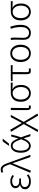

<svg xmlns="http://www.w3.org/2000/svg" viewBox="2066 -2914 1060 5231"><g transform="rotate(-90 2595.5 -298.0)"><path d="M269.5 12.7Q172.9 12.7 114.3 -30.3Q55.7 -73.2 55.7 -144.5Q55.7 -199.2 88.4 -233.9Q121.1 -268.6 169.9 -280.3V-285.2Q128.9 -301.8 106.4 -334.5Q84 -367.2 84 -407.2Q84 -473.6 138.7 -510.3Q193.4 -546.9 275.4 -546.9Q364.3 -546.9 443.4 -487.3L417 -446.3Q348.6 -497.1 276.4 -497.1Q217.8 -497.1 180.2 -472.7Q142.6 -448.2 142.6 -401.4Q142.6 -357.4 178.7 -330.1Q214.8 -302.7 287.1 -302.7Q322.3 -302.7 349.6 -304.7V-253.9Q302.7 -256.8 271.5 -256.8Q196.3 -256.8 156.2 -229Q116.2 -201.2 116.2 -149.4Q116.2 -96.7 159.2 -66.4Q202.1 -36.1 277.3 -36.1Q362.3 -36.1 434.6 -96.7L462.9 -54.7Q415 -17.6 371.6 -2.4Q328.1 12.7 269.5 12.7Z M564.5 7.8 502.9 0 736.3 -549.8 728.5 -576.2Q698.2 -670.9 667 -713.9Q635.7 -756.8 586.9 -756.8Q552.7 -756.8 522.5 -739.3L505.9 -790Q544.9 -807.6 593.8 -807.6Q663.1 -807.6 704.1 -752.4Q745.1 -697.3 785.2 -574.2L993.2 0H932.6L765.6 -481.4H760.7Z M1417 -253.9Q1365.2 -393.6 1327.1 -439Q1289.1 -484.4 1239.3 -484.4Q1179.7 -484.4 1143.6 -425.8Q1107.4 -367.2 1107.4 -260.7Q1107.4 -155.3 1145 -96.7Q1182.6 -38.1 1242.2 -38.1Q1288.1 -38.1 1331.1 -84Q1374 -129.9 1417 -253.9ZM1359.4 -753.9H1434.6L1297.9 -583H1237.3ZM1492.2 -522.5H1546.9Q1509.8 -363.3 1469.7 -254.9Q1502 -174.8 1557.6 1H1500Q1460.9 -127 1443.4 -182.6Q1400.4 -82 1350.1 -35.6Q1299.8 10.7 1239.3 10.7Q1155.3 10.7 1103 -61Q1050.8 -132.8 1050.8 -260.7Q1050.8 -388.7 1103 -460.9Q1155.3 -533.2 1239.3 -533.2Q1303.7 -533.2 1347.7 -490.7Q1391.6 -448.2 1441.4 -330.1Q1462.9 -400.4 1492.2 -522.5Z M1672.9 211.9 1615.2 199.2 1831.1 -179.7 1620.1 -529.3 1678.7 -546.9 1858.4 -234.4H1862.3L2019.5 -533.2H2082L1890.6 -180.7L2118.2 194.3L2062.5 211.9L1862.3 -129.9H1858.4Z M2291 12.7Q2212.9 12.7 2212.9 -85V-533.2H2272.5Q2267.6 -147.5 2267.6 -78.1Q2267.6 -37.1 2301.8 -37.1Q2315.4 -37.1 2333 -43.9L2341.8 2Q2320.3 12.7 2291 12.7Z M2671.9 12.7Q2573.2 12.7 2505.9 -60.5Q2438.5 -133.8 2438.5 -260.7Q2438.5 -394.5 2506.8 -463.9Q2575.2 -533.2 2674.8 -533.2H2960.9V-481.4Q2853.5 -488.3 2784.2 -488.3V-484.4Q2898.4 -420.9 2898.4 -255.9Q2898.4 -130.9 2834 -59.1Q2769.5 12.7 2671.9 12.7ZM2671.9 -37.1Q2745.1 -37.1 2793 -98.1Q2840.8 -159.2 2840.8 -258.8Q2840.8 -351.6 2795.9 -417.5Q2751 -483.4 2673.8 -483.4Q2597.7 -483.4 2548.8 -425.8Q2500 -368.2 2500 -260.7Q2500 -160.2 2548.8 -98.6Q2597.7 -37.1 2671.9 -37.1Z M3281.2 12.7Q3231.4 12.7 3210.9 -13.2Q3190.4 -39.1 3190.4 -97.7V-484.4H3002.9V-528.3L3076.2 -533.2H3437.5V-484.4H3249Q3246.1 -350.6 3246.1 -91.8Q3246.1 -37.1 3292 -37.1Q3314.5 -37.1 3340.8 -45.9L3350.6 1Q3319.3 12.7 3281.2 12.7Z M3521.5 -265.6Q3521.5 -396.5 3588.4 -471.7Q3655.3 -546.9 3757.8 -546.9Q3860.4 -546.9 3926.8 -471.7Q3993.2 -396.5 3993.2 -265.6Q3993.2 -135.7 3926.8 -61.5Q3860.4 12.7 3757.8 12.7Q3655.3 12.7 3588.4 -61.5Q3521.5 -135.7 3521.5 -265.6ZM3757.8 -496.1Q3676.8 -496.1 3629.9 -433.1Q3583 -370.1 3583 -265.6Q3583 -161.1 3629.9 -99.1Q3676.8 -37.1 3757.8 -37.1Q3838.9 -37.1 3885.3 -99.1Q3931.6 -161.1 3931.6 -265.6Q3931.6 -370.1 3884.8 -433.1Q3837.9 -496.1 3757.8 -496.1Z M4317.4 12.7Q4228.5 12.7 4177.7 -37.1Q4127 -86.9 4127 -191.4Q4127 -225.6 4128.9 -293Q4130.9 -360.4 4130.9 -394.5Q4130.9 -479.5 4123 -533.2H4179.7Q4187.5 -489.3 4187.5 -412.1Q4187.5 -377.9 4184.1 -299.3Q4180.7 -220.7 4180.7 -189.5Q4180.7 -109.4 4219.7 -73.2Q4258.8 -37.1 4320.3 -37.1Q4389.6 -37.1 4432.1 -93.3Q4474.6 -149.4 4474.6 -259.8Q4474.6 -408.2 4426.8 -531.2L4483.4 -546.9Q4535.2 -406.2 4535.2 -259.8Q4535.2 -129.9 4473.6 -58.6Q4412.1 12.7 4317.4 12.7Z M4889.6 12.7Q4791 12.7 4723.6 -60.5Q4656.2 -133.8 4656.2 -260.7Q4656.2 -394.5 4724.6 -463.9Q4793 -533.2 4892.6 -533.2H5178.7V-481.4Q5071.3 -488.3 5002 -488.3V-484.4Q5116.2 -420.9 5116.2 -255.9Q5116.2 -130.9 5051.8 -59.1Q4987.3 12.7 4889.6 12.7ZM4889.6 -37.1Q4962.9 -37.1 5010.7 -98.1Q5058.6 -159.2 5058.6 -258.8Q5058.6 -351.6 5013.7 -417.5Q4968.8 -483.4 4891.6 -483.4Q4815.4 -483.4 4766.6 -425.8Q4717.8 -368.2 4717.8 -260.7Q4717.8 -160.2 4766.6 -98.6Q4815.4 -37.1 4889.6 -37.1Z"/></g></svg>

Font: Gen Shin Gothic Light
Style: Regular
Weight: 200
Designer: [Source Han Sans]
Ryoko NISHIZUKA  (kana & ideographs); Paul D. Hunt (Latin, Greek & Cyrillic); Wenlong ZHANG  (bopomofo
Version: Version 1.002.20150607